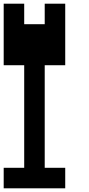

<svg xmlns="http://www.w3.org/2000/svg" viewBox="-20 -1020 484 1040"><path d="M333.3 -666.7H222.2V-111.1H333.3V0H0V-111.1H111.1V-666.7H0V-1000H111.1V-888.9H222.2V-1000H333.3Z"/></svg>

Font: Pixeloid Sans
Style: Regular
Weight: 400
Designer: GGBotNet
Foundry: GGBotNet
Version: 0.5